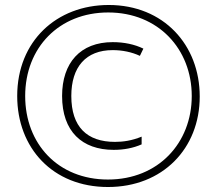

<svg xmlns="http://www.w3.org/2000/svg" viewBox="-20 -742 870 770"><path d="M413 8C632 8 781 -146 781 -355C781 -562 636 -722 416 -722C207 -722 49 -577 49 -357C49 -149 191 8 413 8ZM413 -22C213 -22 81 -165 81 -357C81 -551 217 -692 414 -692C615 -692 749 -545 749 -357C749 -169 615 -22 413 -22ZM436 -141C476 -141 514 -148 548 -163V-194C509 -178 474 -173 441 -173C329 -173 266 -233 266 -357C266 -473 324 -541 432 -541C471 -541 509 -533 541 -518L555 -547C520 -564 478 -573 432 -573C302 -573 229 -490 229 -357C229 -215 309 -141 436 -141Z"/></svg>

Font: Noto Sans ExtraCondensed ExtraLight
Style: Regular
Weight: 200
Width: 2
Designer: Monotype Design Team
Foundry: Monotype Imaging Inc.
Version: Version 2.013